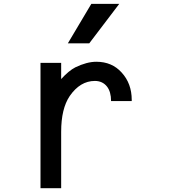

<svg xmlns="http://www.w3.org/2000/svg" viewBox="-20 -987 905 1007"><path d="M335.9 -759.8H448.2L605.5 -966.8H459ZM300.8 -572.3V-657.2H192.4V0H300.8V-295.9Q300.8 -417 345.7 -483.4Q400.4 -562.5 477.5 -562.5Q517.6 -562.5 541 -533.2Q562.5 -505.9 562.5 -457H670.9V-462.9Q670.9 -548.8 618.2 -606.4Q567.4 -663.1 485.4 -663.1Q435.5 -663.1 375 -633.8Q340.8 -616.2 300.8 -572.3Z"/></svg>

Font: OCR-B
Style: Regular
Weight: 400
Version: 1.1